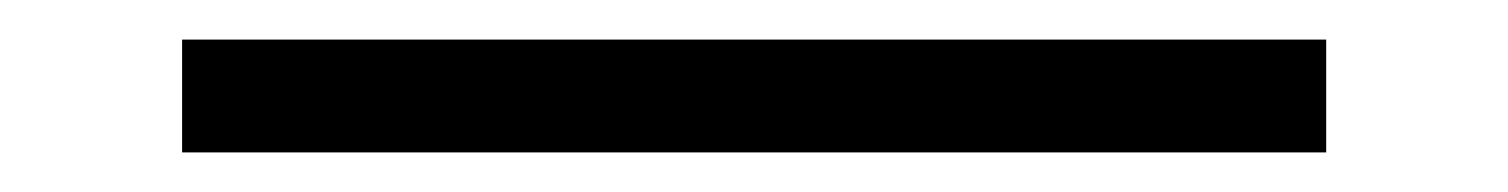

<svg xmlns="http://www.w3.org/2000/svg" viewBox="-20 61 762 97"><path d="M72 138V81H650V138Z"/></svg>

Font: Montreal
Style: Regular
Weight: 400
Designer: Julieta Ulanovsky, usr_local_share
Foundry: Julieta Ulanovsky, usr_local_share
Version: Version 2.001